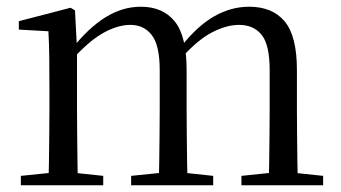

<svg xmlns="http://www.w3.org/2000/svg" viewBox="-20 -551 1014 571"><path d="M42 0V-28L150 -39H183L287 -28V0ZM124 0Q125 -24 125.5 -65Q126 -106 126.5 -150.5Q127 -195 127 -229V-290Q127 -341 126.5 -381Q126 -421 124 -458L36 -463V-488L190 -528L203 -520L209 -406V-403V-229Q209 -195 209.5 -150.5Q210 -106 210.5 -65Q211 -24 212 0ZM370 0V-28L478 -39H511L614 -28V0ZM452 0Q453 -24 453.5 -64.5Q454 -105 454.5 -149.5Q455 -194 455 -229V-342Q455 -416 431.5 -446.5Q408 -477 368 -477Q330 -477 287 -453Q244 -429 192 -371L183 -406H194Q243 -468 293.5 -499.5Q344 -531 399 -531Q464 -531 499.5 -487.5Q535 -444 535 -342V-229Q535 -194 535.5 -149.5Q536 -105 536.5 -64.5Q537 -24 538 0ZM698 0V-28L804 -39H837L941 -28V0ZM778 0Q780 -24 780.5 -64.5Q781 -105 781.5 -149.5Q782 -194 782 -229V-342Q782 -418 758 -447.5Q734 -477 691 -477Q654 -477 611 -455Q568 -433 518 -377L507 -413H519Q567 -474 617 -502.5Q667 -531 721 -531Q790 -531 826.5 -487.5Q863 -444 863 -343V-229Q863 -194 863.5 -149.5Q864 -105 864.5 -64.5Q865 -24 866 0Z"/></svg>

Font: Noto Serif TC ExtraLight
Style: Regular
Weight: 400
Version: Version 2.002-H1;hotconv 1.1.0;makeotfexe 2.6.0